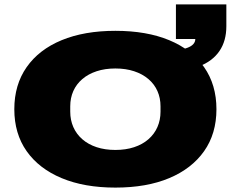

<svg xmlns="http://www.w3.org/2000/svg" viewBox="-20 -840 1048 872"><path d="M504 12Q363 12 260 -31Q157 -74 101 -153.5Q45 -233 45 -344Q45 -455 101 -535Q157 -615 260 -657.5Q363 -700 504 -700Q646 -700 748.5 -657.5Q851 -615 907 -535Q963 -455 963 -344Q963 -233 907 -153.5Q851 -74 748.5 -31Q646 12 504 12ZM504 -159Q551 -159 589 -171.5Q627 -184 654 -207.5Q681 -231 695 -263Q709 -295 709 -333V-357Q709 -395 695 -426.5Q681 -458 654 -481Q627 -504 589 -516.5Q551 -529 504 -529Q457 -529 419 -516.5Q381 -504 354 -481Q327 -458 313 -426.5Q299 -395 299 -357V-333Q299 -295 313 -263Q327 -231 354 -207.5Q381 -184 419 -171.5Q457 -159 504 -159ZM733 -515V-610Q798 -610 832.5 -623.5Q867 -637 867 -663H779V-820H1008V-721Q1008 -654 976.5 -608Q945 -562 884 -538.5Q823 -515 733 -515Z"/></svg>

Font: Archivo Expanded Black
Style: Regular
Weight: 900
Width: 7
Designer: Hector Gatti
Foundry: Omnibus-Type
Version: Version 2.001